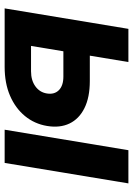

<svg xmlns="http://www.w3.org/2000/svg" viewBox="110 -696 586 847"><g transform="rotate(90 403.5 -273.0)"><path d="M175.1 -375.7H337.9Q410.2 -375.7 457.6 -352Q505 -328.4 525.3 -286.2Q545.6 -243.9 536.2 -187.3Q527.1 -132 492.5 -89.7Q457.8 -47.4 402.6 -23.7Q347.5 0 275.6 0H17.5L107.8 -545.9H254.2L183.1 -116.4H294.8Q334.9 -116.4 361.3 -135.5Q387.8 -154.7 392.8 -186Q398.3 -219.3 378.3 -239.2Q358.3 -259.1 318.4 -259.1H155.4ZM552.7 0 643.1 -545.9H789.5L699.2 0Z"/></g></svg>

Font: Inter Variable
Style: Italic
Weight: 400
Italic angle: -9.39999°
Designer: Rasmus Andersson
Foundry: rsms
Version: Version 4.001;git-9221beed3